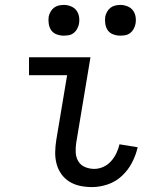

<svg xmlns="http://www.w3.org/2000/svg" viewBox="-20 -753 640 781"><path d="M354 8Q329 8 305.5 3Q282 -2 262.5 -14Q243 -26 229.5 -45Q216 -64 210 -87Q204 -110 204.5 -134.5Q205 -159 209 -184L253 -447H98V-520H348L290 -172Q287 -152 288 -132.5Q289 -113 298.5 -97Q308 -81 326 -73.5Q344 -66 363 -66Q382 -66 400 -74Q418 -82 431.5 -97Q445 -112 453.5 -130Q462 -148 466 -166L540 -154Q533 -123 517.5 -92.5Q502 -62 476.5 -38Q451 -14 418.5 -3Q386 8 354 8ZM469 -608Q455 -608 441 -613Q427 -618 419 -629Q411 -640 408.5 -655Q406 -670 408 -685Q410 -695 415.5 -705Q421 -715 429.5 -721.5Q438 -728 448.5 -730.5Q459 -733 470 -733Q484 -733 498 -727.5Q512 -722 520.5 -711Q529 -700 531.5 -685Q534 -670 531 -655Q529 -645 523.5 -635Q518 -625 509.5 -618.5Q501 -612 490.5 -610Q480 -608 469 -608ZM239 -608Q225 -608 211 -613Q197 -618 189 -629Q181 -640 178.5 -655Q176 -670 178 -685Q180 -695 185.5 -705Q191 -715 199.5 -721.5Q208 -728 218.5 -730.5Q229 -733 240 -733Q254 -733 268 -727.5Q282 -722 290.5 -711Q299 -700 301.5 -685Q304 -670 301 -655Q299 -645 293.5 -635Q288 -625 279.5 -618.5Q271 -612 260.5 -610Q250 -608 239 -608Z"/></svg>

Font: Iosevka Extended
Style: Italic
Weight: 400
Width: 7
Italic angle: -9°
Monospace: yes
Designer: Belleve Invis
Foundry: Belleve Invis
Version: Version 32.5.0; ttfautohint (v1.8.4)